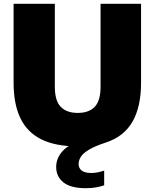

<svg xmlns="http://www.w3.org/2000/svg" viewBox="-20 -760 814 1010"><path d="M431.5 230Q352 230 313.8 199.5Q275.5 169 275.5 118Q275.5 72 309.8 34.2Q344 -3.5 431 -32.5L412.5 10H389Q272 10 197.5 -27Q123 -64 87.2 -138.5Q51.5 -213 51.5 -324.5V-740H268.5V-304Q268.5 -230 299.5 -198Q330.5 -166 389 -166Q447.5 -166 478.2 -198Q509 -230 509 -304V-740H722V-324.5Q722 -198.5 677 -120Q632 -41.5 537.5 -10.5Q478 9 447 28Q416 47 404.8 65.5Q393.5 84 393.5 103Q393.5 124.5 409.8 137.2Q426 150 462.5 150Q476 150 492.2 147Q508.5 144 528 137.5V215Q507.5 221.5 484.5 225.8Q461.5 230 431.5 230Z"/></svg>

Font: Encode Sans Condensed Thin Black
Style: Regular
Weight: 900
Version: Version 3.002